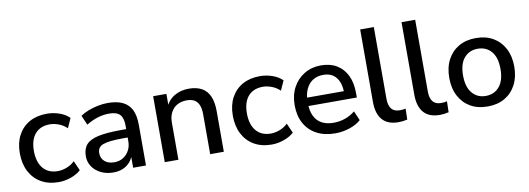

<svg xmlns="http://www.w3.org/2000/svg" viewBox="-57 -1048 3855 1399"><g transform="rotate(-10 1871.0 -348.0)"><path d="M286 9Q211 9 156.5 -22.5Q102 -54 72 -111.5Q42 -169 42 -247Q42 -324 72 -380Q102 -436 156.5 -466.5Q211 -497 286 -497Q332 -497 377 -481.5Q422 -466 451 -437L419 -366Q392 -392 358 -404.5Q324 -417 294 -417Q223 -417 184.5 -372.5Q146 -328 146 -246Q146 -164 184.5 -117.5Q223 -71 294 -71Q324 -71 358 -83.5Q392 -96 419 -122L451 -50Q422 -23 376.5 -7Q331 9 286 9Z M690 9Q639 9 598.5 -11Q558 -31 535 -65Q512 -99 512 -142Q512 -196 539.5 -227.5Q567 -259 630.5 -272.5Q694 -286 802 -286H849V-224H803Q749 -224 712 -220Q675 -216 653 -207.5Q631 -199 621.5 -184Q612 -169 612 -148Q612 -110 638 -86.5Q664 -63 710 -63Q747 -63 775 -80.5Q803 -98 819.5 -128Q836 -158 836 -197V-312Q836 -369 812 -394Q788 -419 733 -419Q691 -419 649 -406.5Q607 -394 563 -367L532 -438Q558 -456 592 -469Q626 -482 663.5 -489.5Q701 -497 736 -497Q803 -497 846.5 -476Q890 -455 911 -412Q932 -369 932 -301V0H837V-109H846Q838 -72 816.5 -45.5Q795 -19 763 -5Q731 9 690 9Z M1071 0V-488H1169V-384H1158Q1180 -440 1227 -468.5Q1274 -497 1335 -497Q1393 -497 1431.5 -475.5Q1470 -454 1489 -410.5Q1508 -367 1508 -301V0H1407V-295Q1407 -337 1396 -363.5Q1385 -390 1363 -403Q1341 -416 1306 -416Q1266 -416 1235.5 -399Q1205 -382 1188.5 -350Q1172 -318 1172 -276V0Z M1862 9Q1787 9 1732.5 -22.5Q1678 -54 1648 -111.5Q1618 -169 1618 -247Q1618 -324 1648 -380Q1678 -436 1732.5 -466.5Q1787 -497 1862 -497Q1908 -497 1953 -481.5Q1998 -466 2027 -437L1995 -366Q1968 -392 1934 -404.5Q1900 -417 1870 -417Q1799 -417 1760.5 -372.5Q1722 -328 1722 -246Q1722 -164 1760.5 -117.5Q1799 -71 1870 -71Q1900 -71 1934 -83.5Q1968 -96 1995 -122L2027 -50Q1998 -23 1952.5 -7Q1907 9 1862 9Z M2333 9Q2253 9 2195.5 -21.5Q2138 -52 2106.5 -108.5Q2075 -165 2075 -243Q2075 -319 2106 -376Q2137 -433 2191 -465Q2245 -497 2314 -497Q2382 -497 2430.5 -467.5Q2479 -438 2505 -384Q2531 -330 2531 -255V-221H2155V-283H2463L2446 -269Q2446 -344 2413 -385Q2380 -426 2318 -426Q2271 -426 2238.5 -404Q2206 -382 2189 -343Q2172 -304 2172 -252V-246Q2172 -188 2190.5 -148.5Q2209 -109 2245 -89Q2281 -69 2334 -69Q2376 -69 2416.5 -82.5Q2457 -96 2493 -125L2523 -55Q2490 -25 2438 -8Q2386 9 2333 9Z M2800 9Q2720 9 2680.5 -36.5Q2641 -82 2641 -168V-705H2742V-174Q2742 -142 2751 -119.5Q2760 -97 2778 -86Q2796 -75 2823 -75Q2835 -75 2846 -76Q2857 -77 2867 -80L2865 1Q2848 5 2832 7Q2816 9 2800 9Z M3106 9Q3026 9 2986.5 -36.5Q2947 -82 2947 -168V-705H3048V-174Q3048 -142 3057 -119.5Q3066 -97 3084 -86Q3102 -75 3129 -75Q3141 -75 3152 -76Q3163 -77 3173 -80L3171 1Q3154 5 3138 7Q3122 9 3106 9Z M3460 9Q3386 9 3332.5 -22Q3279 -53 3249 -110Q3219 -167 3219 -244Q3219 -322 3249 -378.5Q3279 -435 3332.5 -466Q3386 -497 3460 -497Q3533 -497 3586.5 -466Q3640 -435 3670 -378Q3700 -321 3700 -244Q3700 -167 3670 -110Q3640 -53 3586.5 -22Q3533 9 3460 9ZM3459 -69Q3522 -69 3560 -114Q3598 -159 3598 -244Q3598 -330 3560 -374Q3522 -418 3459 -418Q3397 -418 3359 -374Q3321 -330 3321 -244Q3321 -159 3359 -114Q3397 -69 3459 -69Z"/></g></svg>

Font: Nunito Sans 12pt SemiBold
Style: Regular
Weight: 600
Designer: Vernon Adams
Foundry: Vernon Adams
Version: Version 3.101;gftools[0.9.27]